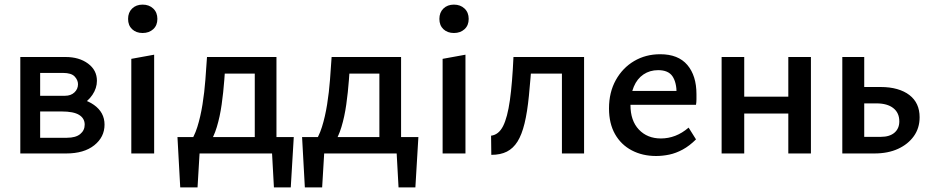

<svg xmlns="http://www.w3.org/2000/svg" viewBox="-20 -665 4031 832"><path d="M68 0V-418H264Q323 -418 361.5 -389.5Q400 -361 400 -315Q400 -283 380.5 -254Q361 -225 327.5 -207Q294 -189 251 -189L267 -243Q341 -243 387 -210.5Q433 -178 433 -125Q433 -71 388.5 -35.5Q344 0 267 0ZM154 -68H270Q308 -68 327.5 -84Q347 -100 347 -125Q347 -152 323 -167Q299 -182 247 -182H128V-250H262Q287 -250 302.5 -264.5Q318 -279 318 -300Q318 -318 303.5 -333.5Q289 -349 253 -349H154Z M549 0V-410L648 -428V0ZM598 -522Q570 -522 552.5 -538.5Q535 -555 535 -583Q535 -611 552.5 -628Q570 -645 598 -645Q626 -645 644 -628Q662 -611 662 -583Q662 -555 644 -538.5Q626 -522 598 -522Z M799 -42Q821 -70 835 -114.5Q849 -159 857.5 -212.5Q866 -266 870 -319.5Q874 -373 877 -418H959Q956 -373 952 -319Q948 -265 940.5 -212Q933 -159 919.5 -114.5Q906 -70 886 -42ZM761 147 749 -71H849L836 147ZM791 0 774 -71H1253L1211 0ZM1167 147 1155 -71H1253L1240 147ZM1084 0V-418H1178V0ZM926 -346V-418H1127V-346Z M1339 -42Q1361 -70 1375 -114.5Q1389 -159 1397.5 -212.5Q1406 -266 1410 -319.5Q1414 -373 1417 -418H1499Q1496 -373 1492 -319Q1488 -265 1480.5 -212Q1473 -159 1459.5 -114.5Q1446 -70 1426 -42ZM1301 147 1289 -71H1389L1376 147ZM1331 0 1314 -71H1793L1751 0ZM1707 147 1695 -71H1793L1780 147ZM1624 0V-418H1718V0ZM1466 -346V-418H1667V-346Z M1898 0V-410L1997 -428V0ZM1947 -522Q1919 -522 1901.5 -538.5Q1884 -555 1884 -583Q1884 -611 1901.5 -628Q1919 -645 1947 -645Q1975 -645 1993 -628Q2011 -611 2011 -583Q2011 -555 1993 -538.5Q1975 -522 1947 -522Z M2109 6 2108 -77Q2141 -81 2160 -118.5Q2179 -156 2189.5 -230.5Q2200 -305 2205 -418H2286Q2279 -322 2272 -250.5Q2265 -179 2253 -130Q2241 -81 2222.5 -51.5Q2204 -22 2176.5 -8Q2149 6 2109 6ZM2415 0V-418H2511V0ZM2254 -346V-418H2456V-346Z M2823 11Q2764 11 2717.5 -13.5Q2671 -38 2645 -84Q2619 -130 2619 -195Q2619 -265 2648.5 -318Q2678 -371 2728 -400.5Q2778 -430 2841 -430Q2919 -430 2958.5 -383.5Q2998 -337 2998 -257Q2998 -247 2998 -234.5Q2998 -222 2996 -211H2912V-259Q2912 -308 2894 -334.5Q2876 -361 2832 -361Q2796 -361 2768.5 -342.5Q2741 -324 2726.5 -289.5Q2712 -255 2712 -210Q2712 -142 2748.5 -103.5Q2785 -65 2844 -65Q2876 -65 2906 -76.5Q2936 -88 2964 -112L2996 -61Q2968 -33 2938.5 -17Q2909 -1 2880 5Q2851 11 2823 11ZM2669 -211 2680 -271H2984V-211Z M3396 0V-418H3494V0ZM3107 0V-418H3205V0ZM3154 -173V-246H3447V-173Z M3630 0V-418H3725V-72H3797Q3835 -72 3856 -90Q3877 -108 3877 -139Q3877 -176 3851 -196.5Q3825 -217 3778 -217H3704V-288H3796Q3836 -288 3867.5 -279Q3899 -270 3921 -253Q3943 -236 3954 -212Q3965 -188 3965 -157Q3965 -110 3940 -75Q3915 -40 3871.5 -20Q3828 0 3769 0Z"/></svg>

Font: Ysabeau Office SemiBold
Style: Regular
Weight: 600
Designer: Christian Thalmann (Catharsis Fonts)
Version: Version 2.001;gftools[0.9.30]; featfreeze: tnum,lnum,ss02